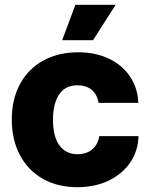

<svg xmlns="http://www.w3.org/2000/svg" viewBox="-20 -767 621 797"><path d="M29 -271Q29 -355 63 -418Q97 -481 159.5 -515.5Q222 -550 305 -550Q376 -550 432 -523.5Q488 -497 520 -449Q552 -401 554 -340H389Q383 -376 360 -394.5Q337 -413 302 -413Q251 -413 225.5 -375Q200 -337 200 -270Q200 -199 227 -163Q254 -127 301 -127Q340 -127 363.5 -147.5Q387 -168 392 -202H555Q553 -139 519.5 -91Q486 -43 429.5 -16.5Q373 10 301 10Q219 10 157.5 -25Q96 -60 62.5 -123.5Q29 -187 29 -271ZM293 -747H460L366 -600H238Z"/></svg>

Font: Mona Sans ExtraBold
Style: Regular
Weight: 800
Designer: Deni Anggara
Foundry: GitHub
Version: Version 2.000